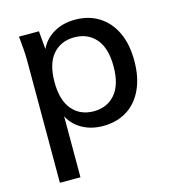

<svg xmlns="http://www.w3.org/2000/svg" viewBox="-108 -604 826 911"><g transform="rotate(-15 304.5 -148.5)"><path d="M74 216V-383Q74 -412 71.5 -442.5Q69 -473 66 -504H164L174 -390H163Q179 -447 227.5 -480Q276 -513 343 -513Q410 -513 460 -481.5Q510 -450 537.5 -392Q565 -334 565 -252Q565 -171 537.5 -112Q510 -53 460 -22Q410 9 343 9Q277 9 228.5 -23.5Q180 -56 164 -112H175V216ZM318 -70Q384 -70 423.5 -116Q463 -162 463 -252Q463 -342 423.5 -387.5Q384 -433 318 -433Q252 -433 212.5 -387.5Q173 -342 173 -252Q173 -162 212.5 -116Q252 -70 318 -70Z"/></g></svg>

Font: Mulish ExtraLight SemiBold
Style: Regular
Weight: 600
Version: Version 3.603